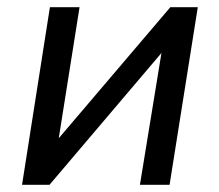

<svg xmlns="http://www.w3.org/2000/svg" viewBox="-20 -511 607 531"><path d="M41 0 118 -491H200L137 -94H113L451 -491H527L449 0H367L432 -398H455L117 0Z"/></svg>

Font: Nunito Sans 10pt SemiCondensed Medium
Style: Italic
Weight: 500
Width: 4
Italic angle: -9°
Designer: Vernon Adams
Foundry: Vernon Adams
Version: Version 3.101;gftools[0.9.27]